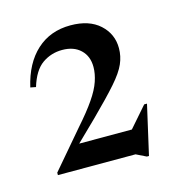

<svg xmlns="http://www.w3.org/2000/svg" viewBox="-71 -775 489 528"><g transform="rotate(-15 174.0 -510.5)"><path d="M232.5 -355.5 314.5 -449.5H322.5L290.5 -309H284.5L256 -323H35V-330L125 -435.5Q156 -470.5 174 -496.8Q192 -523 199.2 -544.5Q206.5 -566 206.5 -585Q206.5 -616 187.2 -634.2Q168 -652.5 135 -652.5Q103.5 -652.5 78.2 -634.8Q53 -617 39.5 -572.5L24 -575.5Q39 -641 78 -676.5Q117 -712 174.5 -712Q227.5 -712 257.5 -684.8Q287.5 -657.5 287.5 -617Q287.5 -594 278.2 -572.8Q269 -551.5 244 -523Q219 -494.5 172.5 -448.5L95 -373L99 -391.5H292Z"/></g></svg>

Font: Newsreader 60pt
Style: Regular
Weight: 400
Designer: Hugues Gentile
Foundry: Production Type
Version: Version 1.003